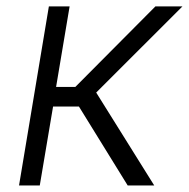

<svg xmlns="http://www.w3.org/2000/svg" viewBox="-20 -565 576 585"><path d="M38 0 128.9 -545.5H192.1L150.9 -300.1H209.5L453.5 -545.5H535.9L273.1 -283L449.9 0H369L220.5 -240.4H141.7L101.2 0Z"/></svg>

Font: Karasuma Gothic
Style: Light Italic
Weight: 300
Italic angle: 9.39998°
Designer: Rasmus Andersson / Ryoko Nishizuka
Foundry: rsms
Version: Version 1.00